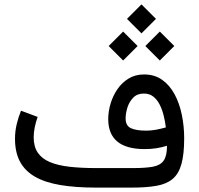

<svg xmlns="http://www.w3.org/2000/svg" viewBox="-20 -854 907 874"><path d="M624 -834 558.1 -768.1 624 -702.1 689.9 -768.1ZM707.5 -710.4 641.6 -644.5 707.5 -578.6 773.4 -644.5ZM540.5 -710.4 474.6 -644.5 540.5 -578.6 606.4 -644.5ZM645 -259.3Q600.1 -259.3 575.9 -270.5Q551.8 -281.7 551.8 -314.9Q551.8 -337.4 559.8 -363.8Q567.9 -390.1 586.2 -409.2Q604.5 -428.2 634.8 -428.2Q660.6 -428.2 678.2 -414.1Q695.8 -399.9 707.3 -377Q718.8 -354 725.3 -326.9Q731.9 -299.8 734.9 -273.9Q711.9 -267.6 689.9 -263.4Q668 -259.3 645 -259.3ZM740.2 -190.4Q740.2 -145 725.3 -123.3Q710.4 -101.6 676.5 -95.2Q642.6 -88.9 585 -88.9H417.5Q348.6 -88.9 295.7 -95Q242.7 -101.1 206.5 -116.5Q170.4 -131.8 151.9 -159.2Q133.3 -186.5 133.3 -229.5Q133.3 -251.5 138.4 -275.9Q143.6 -300.3 151.4 -321.8L75.7 -350.1Q63.5 -320.3 55.9 -288.1Q48.3 -255.9 48.3 -222.2Q48.3 -160.6 71 -118.2Q93.8 -75.7 139.4 -49.6Q185.1 -23.4 254.4 -11.7Q323.7 0 417.5 0H579.1Q646 0 691.9 -8.1Q737.8 -16.1 765.6 -39.3Q793.5 -62.5 805.9 -107.2Q818.4 -151.9 818.4 -224.6Q818.4 -279.8 807.6 -331.8Q796.9 -383.8 774.7 -425Q752.4 -466.3 718 -490.7Q683.6 -515.1 635.7 -515.1Q596.2 -515.1 565.9 -496.8Q535.6 -478.5 514.9 -448.5Q494.1 -418.5 483.4 -382.6Q472.7 -346.7 472.7 -312Q472.7 -243.7 514.2 -209.5Q555.7 -175.3 638.7 -175.3Q667 -175.3 691.7 -179.2Q716.3 -183.1 740.2 -190.4Z"/></svg>

Font: Vazirmatn NL
Style: Regular
Weight: 400
Designer: Saber Rastikerdar
Foundry: Saber Rastikerdar
Version: Version 33.003